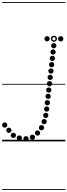

<svg xmlns="http://www.w3.org/2000/svg" viewBox="-25 -1349 643 1832"><path d="M488 -888Q477.5 -888 470.2 -895.2Q463 -902.5 463 -913Q463 -923.5 470.2 -930.8Q477.5 -938 488 -938Q498.5 -938 505.8 -930.8Q513 -923.5 513 -913Q513 -902.5 505.8 -895.2Q498.5 -888 488 -888ZM481.5 -827.5Q471 -827.5 463.8 -834.8Q456.5 -842 456.5 -852.5Q456.5 -863 463.8 -870.2Q471 -877.5 481.5 -877.5Q492 -877.5 499.2 -870.2Q506.5 -863 506.5 -852.5Q506.5 -842 499.2 -834.8Q492 -827.5 481.5 -827.5ZM474.5 -767Q464 -767 456.8 -774.2Q449.5 -781.5 449.5 -792Q449.5 -802.5 456.8 -809.8Q464 -817 474.5 -817Q485 -817 492.2 -809.8Q499.5 -802.5 499.5 -792Q499.5 -781.5 492.2 -774.2Q485 -767 474.5 -767ZM468 -707Q457.5 -707 450.2 -714.2Q443 -721.5 443 -732Q443 -742.5 450.2 -749.8Q457.5 -757 468 -757Q478.5 -757 485.8 -749.8Q493 -742.5 493 -732Q493 -721.5 485.8 -714.2Q478.5 -707 468 -707ZM461 -646.5Q450.5 -646.5 443.2 -653.8Q436 -661 436 -671.5Q436 -682 443.2 -689.2Q450.5 -696.5 461 -696.5Q471.5 -696.5 478.8 -689.2Q486 -682 486 -671.5Q486 -661 478.8 -653.8Q471.5 -646.5 461 -646.5ZM454 -586Q443.5 -586 436.2 -593.2Q429 -600.5 429 -611Q429 -621.5 436.2 -628.8Q443.5 -636 454 -636Q464.5 -636 471.8 -628.8Q479 -621.5 479 -611Q479 -600.5 471.8 -593.2Q464.5 -586 454 -586ZM447.5 -525.5Q437 -525.5 429.8 -532.8Q422.5 -540 422.5 -550.5Q422.5 -561 429.8 -568.2Q437 -575.5 447.5 -575.5Q458 -575.5 465.2 -568.2Q472.5 -561 472.5 -550.5Q472.5 -540 465.2 -532.8Q458 -525.5 447.5 -525.5ZM440.5 -465Q430 -465 422.8 -472.2Q415.5 -479.5 415.5 -490Q415.5 -500.5 422.8 -507.8Q430 -515 440.5 -515Q451 -515 458.2 -507.8Q465.5 -500.5 465.5 -490Q465.5 -479.5 458.2 -472.2Q451 -465 440.5 -465ZM434 -404.5Q423.5 -404.5 416.2 -411.8Q409 -419 409 -429.5Q409 -440 416.2 -447.2Q423.5 -454.5 434 -454.5Q444.5 -454.5 451.8 -447.2Q459 -440 459 -429.5Q459 -419 451.8 -411.8Q444.5 -404.5 434 -404.5ZM427 -344Q416.5 -344 409.2 -351.2Q402 -358.5 402 -369Q402 -379.5 409.2 -386.8Q416.5 -394 427 -394Q437.5 -394 444.8 -386.8Q452 -379.5 452 -369Q452 -358.5 444.8 -351.2Q437.5 -344 427 -344ZM420.5 -283.5Q410 -283.5 402.8 -290.8Q395.5 -298 395.5 -308.5Q395.5 -319 402.8 -326.2Q410 -333.5 420.5 -333.5Q431 -333.5 438.2 -326.2Q445.5 -319 445.5 -308.5Q445.5 -298 438.2 -290.8Q431 -283.5 420.5 -283.5ZM411.5 -223Q401 -223 393.8 -230.2Q386.5 -237.5 386.5 -248Q386.5 -258.5 393.8 -265.8Q401 -273 411.5 -273Q422 -273 429.2 -265.8Q436.5 -258.5 436.5 -248Q436.5 -237.5 429.2 -230.2Q422 -223 411.5 -223ZM396 -163.5Q385.5 -163.5 378.2 -170.8Q371 -178 371 -188.5Q371 -199 378.2 -206.2Q385.5 -213.5 396 -213.5Q406.5 -213.5 413.8 -206.2Q421 -199 421 -188.5Q421 -178 413.8 -170.8Q406.5 -163.5 396 -163.5ZM371 -105.5Q360.5 -105.5 353.2 -112.8Q346 -120 346 -130.5Q346 -141 353.2 -148.2Q360.5 -155.5 371 -155.5Q381.5 -155.5 388.8 -148.2Q396 -141 396 -130.5Q396 -120 388.8 -112.8Q381.5 -105.5 371 -105.5ZM333.5 -55Q323 -55 315.8 -62.2Q308.5 -69.5 308.5 -80Q308.5 -90.5 315.8 -97.8Q323 -105 333.5 -105Q344 -105 351.2 -97.8Q358.5 -90.5 358.5 -80Q358.5 -69.5 351.2 -62.2Q344 -55 333.5 -55ZM284.5 -14.5Q274 -14.5 266.8 -21.8Q259.5 -29 259.5 -39.5Q259.5 -50 266.8 -57.2Q274 -64.5 284.5 -64.5Q295 -64.5 302.2 -57.2Q309.5 -50 309.5 -39.5Q309.5 -29 302.2 -21.8Q295 -14.5 284.5 -14.5ZM223 0Q212.5 0 205.2 -7.2Q198 -14.5 198 -25Q198 -35.5 205.2 -42.8Q212.5 -50 223 -50Q233.5 -50 240.8 -42.8Q248 -35.5 248 -25Q248 -14.5 240.8 -7.2Q233.5 0 223 0ZM159.5 -7Q149 -7 141.8 -14.2Q134.5 -21.5 134.5 -32Q134.5 -42.5 141.8 -49.8Q149 -57 159.5 -57Q170 -57 177.2 -49.8Q184.5 -42.5 184.5 -32Q184.5 -21.5 177.2 -14.2Q170 -7 159.5 -7ZM102.5 -32.5Q92 -32.5 84.8 -39.8Q77.5 -47 77.5 -57.5Q77.5 -68 84.8 -75.2Q92 -82.5 102.5 -82.5Q113 -82.5 120.2 -75.2Q127.5 -68 127.5 -57.5Q127.5 -47 120.2 -39.8Q113 -32.5 102.5 -32.5ZM59.5 -81Q49 -81 41.8 -88.2Q34.5 -95.5 34.5 -106Q34.5 -116.5 41.8 -123.8Q49 -131 59.5 -131Q70 -131 77.2 -123.8Q84.5 -116.5 84.5 -106Q84.5 -95.5 77.2 -88.2Q70 -81 59.5 -81ZM20 -131Q9.5 -131 2.2 -138.2Q-5 -145.5 -5 -156Q-5 -166.5 2.2 -173.8Q9.5 -181 20 -181Q30.5 -181 37.8 -173.8Q45 -166.5 45 -156Q45 -145.5 37.8 -138.2Q30.5 -131 20 -131ZM489.5 -950Q477.5 -950 469 -958.5Q460.5 -967 460.5 -979Q460.5 -991 469 -999.5Q477.5 -1008 489.5 -1008Q501.5 -1008 510 -999.5Q518.5 -991 518.5 -979Q518.5 -967 510 -958.5Q501.5 -950 489.5 -950ZM489.5 -963.5Q496 -963.5 500.5 -968.2Q505 -973 505 -979.5Q505 -985.5 500.5 -990Q496 -994.5 489.5 -994.5Q483 -994.5 478.5 -990Q474 -985.5 474 -979.5Q474 -973 478.5 -968.2Q483 -963.5 489.5 -963.5ZM554.5 -954Q544 -954 536.8 -961.2Q529.5 -968.5 529.5 -979Q529.5 -989.5 536.8 -996.8Q544 -1004 554.5 -1004Q565 -1004 572.2 -996.8Q579.5 -989.5 579.5 -979Q579.5 -968.5 572.2 -961.2Q565 -954 554.5 -954ZM424 -954Q413.5 -954 406.2 -961.2Q399 -968.5 399 -979Q399 -989.5 406.2 -996.8Q413.5 -1004 424 -1004Q434.5 -1004 441.8 -996.8Q449 -989.5 449 -979Q449 -968.5 441.8 -961.2Q434.5 -954 424 -954ZM-5 455H598V463H-5ZM-5 -16H598V0H-5ZM-5 -549H598V-541H-5ZM-5 -1329H598V-1321H-5Z"/></svg>

Font: Edu SA Dotted Guide
Style: Regular
Weight: 400
Designer: Tina and Corey Anderson, Eben Sorkin, Mirko Velimirovic
Foundry: Google for Education
Version: Version 2.000